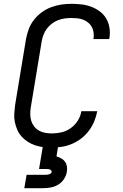

<svg xmlns="http://www.w3.org/2000/svg" viewBox="-20 -763 640 1003"><path d="M252 8Q229 8 206.5 5.5Q184 3 163.5 -4Q143 -11 125 -22.5Q107 -34 93 -49.5Q79 -65 70.5 -84.5Q62 -104 57.5 -125.5Q53 -147 54.5 -169.5Q56 -192 59 -215L116 -560Q121 -586 130.5 -611.5Q140 -637 157.5 -659.5Q175 -682 198.5 -699Q222 -716 247.5 -725.5Q273 -735 299.5 -739Q326 -743 352 -743Q379 -743 405.5 -740Q432 -737 456 -728Q480 -719 500.5 -704Q521 -689 534 -667.5Q547 -646 551.5 -620Q556 -594 552 -567Q552 -565 551.5 -563Q551 -561 550 -559H468Q468 -560 468 -561.5Q468 -563 469 -564Q471 -580 468.5 -595.5Q466 -611 458.5 -624Q451 -637 439.5 -646Q428 -655 413.5 -660.5Q399 -666 383.5 -667.5Q368 -669 352 -669Q335 -669 317.5 -666.5Q300 -664 283 -657.5Q266 -651 251 -639.5Q236 -628 225 -613.5Q214 -599 207.5 -582Q201 -565 198 -548L141 -203Q138 -185 138 -167Q138 -149 143 -132.5Q148 -116 158.5 -102.5Q169 -89 184 -80.5Q199 -72 216.5 -69Q234 -66 252 -66Q277 -66 302.5 -72Q328 -78 350 -94Q372 -110 386.5 -133Q401 -156 405 -182H488Q483 -155 472.5 -129.5Q462 -104 445 -81Q428 -58 405.5 -40.5Q383 -23 357.5 -12Q332 -1 305 3.5Q278 8 252 8ZM107 220 119 150H219Q223 150 227.5 149.5Q232 149 236.5 147.5Q241 146 245 143Q249 140 250 135Q250 135 250 135Q250 135 250 135Q250 131 247.5 127.5Q245 124 241 122.5Q237 121 232.5 120.5Q228 120 224 120H184L204 0H284L275 54Q288 58 300 64.5Q312 71 319.5 81.5Q327 92 329.5 106Q332 120 329 135Q326 154 314.5 172Q303 190 285 201Q267 212 247 216Q227 220 207 220Z"/></svg>

Font: Iosevka Curly Extended Oblique
Style: Regular
Weight: 400
Width: 7
Italic angle: -9°
Monospace: yes
Designer: Belleve Invis
Foundry: Belleve Invis
Version: Version 11.1.0; ttfautohint (v1.8.3)